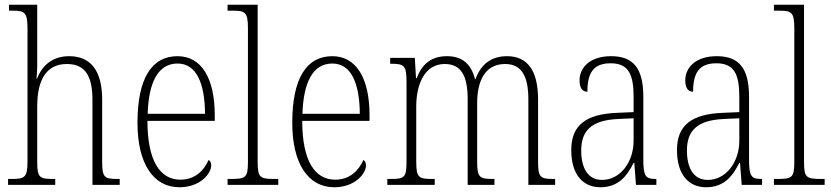

<svg xmlns="http://www.w3.org/2000/svg" viewBox="-20 -780 3507 810"><path d="M14 0H213V-25H206C147 -25 137 -30 137 -98V-331C137 -451 181 -510 262 -510C341 -510 370 -457 370 -359V0H485V-25H476C420 -25 411 -32 411 -98V-360C411 -485 360 -543 272 -543C195 -543 155 -497 136 -448H134C135 -462 137 -482 137 -500V-760H18V-735H34C83 -735 96 -728 96 -661V-99C96 -31 85 -25 26 -25H14Z M737 10C825 10 871 -48 871 -82C871 -95 866 -102 860 -105C841 -62 804 -22 741 -22C655 -22 602 -102 602 -270H886V-294C886 -450 830 -543 729 -543C621 -543 560 -451 560 -262C560 -88 628 10 737 10ZM845 -300H603C607 -431 646 -512 729 -512C810 -512 844 -426 845 -300Z M940 0H1154V-25H1142C1076 -25 1067 -30 1067 -98V-760H940V-735H959C1014 -735 1026 -730 1026 -660V-98C1026 -30 1017 -25 951 -25H940Z M1390 10C1478 10 1524 -48 1524 -82C1524 -95 1519 -102 1513 -105C1494 -62 1457 -22 1394 -22C1308 -22 1255 -102 1255 -270H1539V-294C1539 -450 1483 -543 1382 -543C1274 -543 1213 -451 1213 -262C1213 -88 1281 10 1390 10ZM1498 -300H1256C1260 -431 1299 -512 1382 -512C1463 -512 1497 -426 1498 -300Z M1614 0H1814V-25H1807C1746 -25 1736 -30 1736 -99V-331C1736 -425 1772 -510 1856 -510C1925 -510 1953 -461 1953 -361V0H2066V-25H2060C2003 -25 1993 -31 1993 -99V-345C1993 -435 2024 -510 2111 -510C2182 -510 2209 -456 2209 -361V0H2322V-25H2318C2261 -25 2250 -30 2250 -96V-360C2250 -483 2205 -543 2119 -543C2055 -543 2009 -511 1986 -446H1984C1968 -508 1932 -543 1866 -543C1805 -543 1762 -515 1738 -450H1735L1730 -536H1626V-511H1631C1686 -511 1695 -503 1695 -433V-100C1695 -31 1687 -25 1627 -25H1614Z M2513 10C2590 10 2626 -39 2653 -93H2656L2663 0H2749V-25H2746C2704 -25 2694 -36 2694 -107V-372C2694 -493 2651 -543 2558 -543C2470 -543 2425 -496 2425 -441C2425 -410 2436 -393 2458 -393C2458 -473 2484 -513 2556 -513C2632 -513 2653 -466 2653 -371V-307L2584 -304C2452 -299 2390 -252 2390 -147C2390 -41 2441 10 2513 10ZM2520 -21C2458 -21 2432 -74 2432 -145C2432 -226 2472 -273 2588 -278L2653 -281V-186C2653 -98 2598 -21 2520 -21Z M2959 10C3036 10 3072 -39 3099 -93H3102L3109 0H3195V-25H3192C3150 -25 3140 -36 3140 -107V-372C3140 -493 3097 -543 3004 -543C2916 -543 2871 -496 2871 -441C2871 -410 2882 -393 2904 -393C2904 -473 2930 -513 3002 -513C3078 -513 3099 -466 3099 -371V-307L3030 -304C2898 -299 2836 -252 2836 -147C2836 -41 2887 10 2959 10ZM2966 -21C2904 -21 2878 -74 2878 -145C2878 -226 2918 -273 3034 -278L3099 -281V-186C3099 -98 3044 -21 2966 -21Z M3245 0H3459V-25H3447C3381 -25 3372 -30 3372 -98V-760H3245V-735H3264C3319 -735 3331 -730 3331 -660V-98C3331 -30 3322 -25 3256 -25H3245Z"/></svg>

Font: Noto Serif Hebrew Condensed ExtraLight
Style: Regular
Weight: 200
Width: 3
Designer: Monotype Design Team
Foundry: Monotype Imaging Inc.
Version: Version 2.004